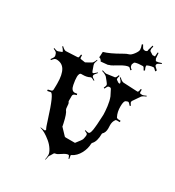

<svg xmlns="http://www.w3.org/2000/svg" viewBox="-291 -1280 1359 1490"><g transform="rotate(30 389.0 -535.0)"><path d="M617.2 -1079.1 630.4 -1126 638.7 -1121.6 633.3 -1099.6Q634.3 -1079.6 638.2 -1079.6L666.5 -1061.5Q681.2 -1061.5 688 -1062.5L690.9 -1099.1L698.7 -1099.6Q702.1 -1055.2 702.6 -1051.8L709.5 -1038.6Q712.4 -1033.7 714.4 -1033.7Q730.5 -1033.7 760.7 -1044.9L763.2 -1038.6Q728.5 -1022 728.5 -1016.1L726.6 -1006.3Q727.1 -998.5 754.9 -975.1L748 -962.4Q726.6 -983.9 721.7 -983.9Q707 -983.9 685.5 -977.3Q664.1 -970.7 664.1 -964.4Q664.1 -952.6 675.8 -928.7L666.5 -923.3Q653.3 -950.7 645.5 -950.7Q604 -950.7 580.1 -943.4Q570.3 -939.9 570.3 -936.8Q570.3 -933.6 568.4 -931.6L563 -919.9Q563 -906.2 566.7 -898.7Q570.3 -891.1 584 -881.3L576.2 -873.5Q559.6 -891.6 554.2 -891.6Q529.3 -891.6 480.7 -862.3Q432.1 -833 425.5 -830.8Q418.9 -828.6 412.6 -826.9Q406.2 -825.2 406.2 -823.2L345.2 -817.4Q345.2 -814.9 345 -814.9Q344.7 -814.9 343.3 -817.4Q330.6 -840.3 315.4 -840.3Q318.4 -840.3 319.8 -890.1Q373.5 -904.8 460 -955.1Q487.8 -971.7 504.6 -975.6Q521.5 -979.5 542 -1006.6Q562.5 -1033.7 562.5 -1049.6Q562.5 -1065.4 552.7 -1092.8L562 -1096.7Q578.1 -1064.5 585 -1064.5L599.1 -1061.5Q606 -1063.5 610.4 -1065.4Q612.3 -1065.9 613.8 -1067.4Q615.2 -1068.8 616.2 -1069.6Q617.2 -1070.3 617.2 -1074.2ZM652.8 -426.8 653.8 -397Q653.8 -359.4 632.8 -340.8Q630.9 -336.9 630.9 -335.9Q630.9 -267.1 602.1 -237.8Q598.1 -232.4 598.1 -230Q597.2 -183.1 573.5 -139.2Q549.8 -95.2 509.8 -75.2Q504.9 -75.2 504.9 -69.1Q504.9 -63 509.8 -41L504.9 -38.1Q498.5 -55.7 495.4 -60.8Q492.2 -65.9 487.8 -65.9Q470.2 -65.9 440.2 -45.2Q410.2 -24.4 400.4 -23.7Q390.6 -22.9 384.8 -18.1L367.2 11.2Q361.3 17.1 360.1 23.9Q358.9 30.8 357.9 34.7Q353.5 51.8 353 56.2H349.1Q354 33.7 354 13.9Q354 -5.9 335.7 -34.2Q317.4 -62.5 291 -84Q235.4 -129.4 194.8 -139.2L195.8 -142.1Q224.1 -137.2 229.5 -137.2Q234.9 -137.2 237.3 -139.2Q240.7 -141.6 240.7 -148.9Q232.9 -157.7 211.9 -226.6Q152.3 -418 127 -418Q123.5 -418 97.2 -412.1L96.2 -423.8Q125.5 -431.2 126 -431.2Q135.7 -435.5 135.7 -448.2L136.7 -483.9V-502Q136.7 -581.5 112.3 -621.1Q88.9 -659.2 39.1 -660.2Q30.3 -660.2 23.2 -655.5Q16.1 -650.9 2.9 -633.8L-3.9 -639.2Q15.1 -664.1 15.1 -672.9V-680.2L10.7 -694.8Q8.3 -702.6 2.4 -707.8Q-3.4 -712.9 -22.9 -721.2L-20 -728Q-0.5 -719.2 7.6 -719.2Q15.6 -719.2 31 -726.1Q46.4 -732.9 48.8 -732.9L49.8 -731.9Q49.8 -745.1 25.9 -769L30.8 -774.9Q54.7 -752 67.9 -752L167 -756.8Q173.3 -756.8 175.8 -757.8Q182.1 -760.7 184.1 -788.1H192.9Q192.9 -761.2 196.5 -758.8Q200.2 -756.3 207 -755.9L239.7 -751Q241.2 -751 245.1 -752.9L286.1 -775.9Q299.3 -781.2 312 -814.9L316.9 -812Q307.1 -786.1 307.1 -779.1Q307.1 -772 309.1 -766.1L326.2 -717.8Q329.1 -717.8 332 -709Q341.8 -709 365.7 -732.9L370.1 -730Q346.2 -705.1 346.2 -694.8V-691.9Q346.2 -685.5 354 -679.4Q361.8 -673.3 374 -666L371.1 -661.1Q347.7 -673.8 343.3 -673.8Q338.9 -673.8 335 -671.9Q312 -658.2 272.9 -658.2H261.7Q251.5 -658.2 246.8 -647.5Q242.2 -636.7 242.2 -622.8Q242.2 -608.9 243.9 -591.8Q245.6 -574.7 250 -553.7Q258.8 -506.8 289.1 -506.8Q294.9 -506.8 310.1 -509.8L313 -499Q293 -493.7 287.4 -488Q281.7 -482.4 281.7 -473.1V-428.2Q281.7 -424.3 286.6 -417.7Q291.5 -411.1 292.2 -387.9Q293 -364.7 297.9 -356.9Q315.9 -336.9 333 -257.8Q338.9 -231 337.9 -231.9L394 -172.9Q397.9 -170.9 401.9 -170.9H485.8Q524.9 -219.7 527.3 -230Q533.2 -254.4 533.2 -265.1Q533.2 -275.9 528.1 -279.8Q522.9 -283.7 504.9 -291L507.8 -296.9Q523.4 -291 535.2 -291Q546.9 -291 552.7 -310.3Q558.6 -329.6 560.3 -354.2Q562 -378.9 563 -381.8L567.9 -469.2Q567.9 -498 562.3 -543.5Q556.6 -588.9 543.9 -621.1L517.1 -673.8Q512.7 -680.2 506.8 -680.2H499Q489.7 -680.2 484.6 -672.4Q479.5 -664.6 473.1 -649.9L464.8 -653.8Q474.1 -672.9 474.1 -679.2Q474.1 -685.5 471.4 -690.2Q468.8 -694.8 463.6 -701.4Q458.5 -708 454.1 -713.6Q449.7 -719.2 443.4 -726.6L435.1 -736.8Q419.9 -750.5 389.2 -759.8L391.1 -766.1Q417.5 -756.8 426.8 -756.8L494.1 -766.1H497.1Q508.3 -766.1 518.1 -795.9L525.9 -793Q520 -774.9 520 -766.4Q520 -757.8 525.9 -755.9Q543.5 -742.2 550.8 -742.2Q558.1 -742.2 558.1 -744.1Q558.1 -753.4 553.7 -760.7Q549.3 -768.1 534.2 -784.2L539.1 -789.1Q561.5 -766.1 577.1 -764.2L706.1 -757.8Q716.3 -757.8 718.8 -788.1H728V-771Q728 -758.3 731 -756.8Q733.9 -755.4 737.8 -754.9H739.7Q742.2 -753.9 751.2 -753.9Q760.3 -753.9 785.2 -766.1L787.1 -759.8Q754.4 -746.1 748 -734.9L707 -674.8Q703.1 -667 703.1 -662.4Q703.1 -657.7 717.8 -636.2L710 -631.8Q691.4 -653.8 685.1 -653.8Q678.7 -653.8 668 -648.9Q649.9 -644 649.9 -592.8Q649.9 -541.5 668 -507.8Q669.4 -500.5 682.1 -497.1L707 -496.1L706.1 -483.9Q689.9 -484.9 681.6 -484.4Q668.5 -483.4 666 -475.1Q652.8 -456.1 652.8 -426.8Z"/></g></svg>

Font: Eater Caps
Style: Regular
Weight: 400
Version: Version 001.002